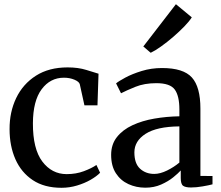

<svg xmlns="http://www.w3.org/2000/svg" viewBox="-20 -882 1050 913"><path d="M25.5 -267.5Q25 -349 57 -415.8Q89 -482.5 150.8 -522Q212.5 -561.5 301.5 -561.5Q352 -561.5 390.2 -549.5Q428.5 -537.5 448.5 -531.5L443.5 -381H381.5L359.5 -481Q356.5 -493.5 334 -503Q311.5 -512.5 284 -512.5Q219 -512.5 178 -457.5Q137 -402.5 136.5 -296Q136 -174 181.2 -114Q226.5 -54 297 -54Q341.5 -54 378.8 -68Q416 -82 438.5 -97.5L456 -60.5Q439.5 -43.5 410.8 -27Q382 -10.5 346.2 0.2Q310.5 11 272.5 11Q190.5 11 135.8 -25.5Q81 -62 53.2 -125Q25.5 -188 25.5 -267.5Z M508.5 -145.5Q508.5 -195.5 536 -230.2Q563.5 -265 609.8 -286.5Q656 -308 714 -318Q772 -328 833 -329V-361.5Q833 -426 811 -456.2Q789 -486.5 723.5 -486.5Q666.5 -486.5 623.5 -469Q580.5 -451.5 555.5 -438.5L532 -485.5Q543.5 -495.5 576 -513Q608.5 -530.5 654 -544.5Q699.5 -558.5 750.5 -558.5Q852 -558.5 892.5 -513.5Q933 -468.5 933 -365.5V-45.5L990.5 -45V-5.5Q974 -1 944 4.2Q914 9.5 888.5 9.5Q862 9.5 850.8 1.5Q839.5 -6.5 839.5 -35.5V-71.5Q827.5 -58 803.8 -38.8Q780 -19.5 746.2 -4.5Q712.5 10.5 671 10.5Q628 10.5 590.8 -6.5Q553.5 -23.5 531 -58.2Q508.5 -93 508.5 -145.5ZM713.5 -55Q741.5 -55 774.5 -71.2Q807.5 -87.5 833 -109V-281Q726 -280 672.5 -245.8Q619 -211.5 619 -157.5Q619 -104.5 646 -79.8Q673 -55 713.5 -55ZM697.5 -631.5H696L661.5 -661L816.5 -862L892 -799.5Q880.5 -781 856.5 -756.2Q832.5 -731.5 803.2 -706.2Q774 -681 745.5 -660.8Q717 -640.5 697.5 -631.5Z"/></svg>

Font: Merriweather Text
Style: Regular
Weight: 400
Designer: Eben Sorkin
Foundry: Eben Sorkin
Version: Version 2.100; ttfautohint (v1.7.19-72a1) -l 8 -r 50 -G 200 